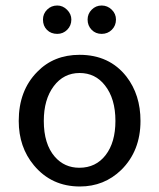

<svg xmlns="http://www.w3.org/2000/svg" viewBox="-20 -665 578 697"><path d="M270 12Q167 12 103 -65Q48 -131 48 -226Q48 -336 115 -404Q175 -466 269 -466Q377 -466 439 -387Q490 -321 490 -226Q490 -117 420 -48Q358 12 270 12ZM268 -56Q328 -56 363.5 -102Q399 -148 399 -226Q399 -307 361 -355Q326 -400 269 -400Q211 -400 175 -352Q139 -304 139 -226Q139 -142 179 -96Q214 -56 268 -56ZM136 -594Q136 -615 151 -630Q166 -645 188 -645Q208 -645 223.5 -629.5Q239 -614 239 -594Q239 -572 224 -557Q209 -542 188 -542Q165 -542 150.5 -556.5Q136 -571 136 -594ZM298 -594Q298 -615 313 -630Q328 -645 349 -645Q370 -645 385.5 -630Q401 -615 401 -594Q401 -572 386 -557Q371 -542 349 -542Q327 -542 312.5 -557Q298 -572 298 -594Z"/></svg>

Font: TajawalTap Med
Style: Regular
Weight: 500
Designer: Boutros Fonts
Foundry: Created by Boutros International 2017
Version: Version 2.700